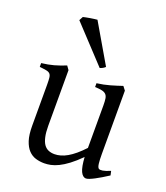

<svg xmlns="http://www.w3.org/2000/svg" viewBox="-137 -821 803 930"><g transform="rotate(20 265.0 -356.0)"><path d="M522 -40Q503.9 -28.3 487.3 -18.3Q470.7 -8.3 456.5 -1Q442.4 6.3 431.6 10.5Q420.9 14.6 415 14.6Q397.9 14.6 387.2 -8.1Q376.5 -30.8 373.5 -81.1Q343.3 -50.8 318.1 -32Q293 -13.2 271.7 -2.9Q250.5 7.3 232.7 11Q214.8 14.6 199.2 14.6Q176.3 14.6 155.3 8.3Q134.3 2 118.2 -14.9Q102.1 -31.7 92.5 -61Q83 -90.3 83 -136.2V-347.2Q83 -370.6 81.5 -383.5Q80.1 -396.5 74 -403.1Q67.9 -409.7 55.2 -412.1Q42.5 -414.6 20 -417V-436.5Q37.6 -438.5 53 -441.4Q68.4 -444.3 82.8 -448.2Q97.2 -452.1 111.8 -457.3Q126.5 -462.4 142.6 -468.8L156.2 -449.7V-163.1Q156.2 -128.9 161.4 -106Q166.5 -83 176 -69.3Q185.5 -55.7 199.5 -49.8Q213.4 -43.9 231 -43.9Q246.6 -43.9 262.9 -48.6Q279.3 -53.2 296.6 -63.2Q314 -73.2 333 -89.1Q352.1 -105 373.5 -127.9V-347.2Q373.5 -369.1 371.3 -382.3Q369.1 -395.5 361.8 -402.8Q354.5 -410.2 341.1 -413.1Q327.6 -416 305.2 -417V-436.5Q340.3 -440.9 372.6 -450.2Q404.8 -459.5 432.1 -468.8L446.8 -449.7V-124Q446.8 -93.8 449 -74.7Q451.2 -55.7 458 -50.8Q463.9 -46.9 478 -49.1Q492.2 -51.3 517.1 -62ZM321.8 -526.4Q315.4 -520.5 309.1 -517.1Q302.7 -513.7 294.4 -511.2L122.6 -695.3L133.3 -715.3Q138.2 -716.8 147.7 -718.5Q157.2 -720.2 167.7 -722.2Q178.2 -724.1 188.5 -725.3Q198.7 -726.6 204.6 -727.1Z"/></g></svg>

Font: Gentium Unicode
Style: Regular
Weight: 400
Version: Version 1.009